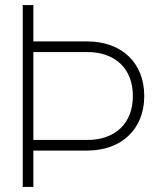

<svg xmlns="http://www.w3.org/2000/svg" viewBox="-20 -740 621 760"><path d="M112 0V-144H325C461.5 -144 551 -229.5 551 -360C551 -491 462 -576 325 -576H112V-720H70V0ZM112 -534H325C437 -534 506 -467.5 506 -360C506 -252.5 437 -186 325 -186H112Z"/></svg>

Font: Vela Sans ExtLt
Style: Regular
Weight: 200
Designer: Principal design: Mikhail Sharanda - project Manrope.
Design modification: Ravid Balaliev
Foundry: Mikhail Sharanda
Version: Version 1.001